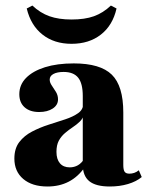

<svg xmlns="http://www.w3.org/2000/svg" viewBox="-20 -657 542 688"><path d="M276.6 -209.7V-312.9Q276.6 -358.1 260.1 -378.6Q243.5 -399.2 208.1 -399.2Q184.7 -399.2 171.4 -391.9Q158.1 -384.7 158.1 -371.8Q158.1 -361.3 165.7 -350.4Q173.4 -339.5 180.6 -327.4Q187.9 -315.3 187.9 -300.8Q187.9 -280.6 169 -268.1Q150 -255.6 120.2 -255.6Q87.1 -255.6 68.1 -272.6Q49.2 -289.5 49.2 -319.4Q49.2 -353.2 73.4 -377.8Q97.6 -402.4 141.1 -416.1Q184.7 -429.8 244.4 -429.8Q339.5 -429.8 380.6 -389.5Q421.8 -349.2 421.8 -254V-209.7ZM150 11.3Q95.2 11.3 63.3 -15.7Q31.5 -42.7 31.5 -88.7Q31.5 -125 49.2 -148Q66.9 -171 94.8 -185.5Q122.6 -200 154 -210.1Q185.5 -220.2 213.7 -229.4Q241.9 -238.7 260.1 -251.6Q278.2 -264.5 278.2 -285.5L280.6 -247.6Q277.4 -232.3 266.1 -221.4Q254.8 -210.5 240.7 -201.2Q226.6 -191.9 212.9 -180.2Q199.2 -168.5 190.7 -152.8Q182.3 -137.1 182.3 -112.9Q182.3 -86.3 194.8 -71.8Q207.3 -57.3 229.8 -57.3Q246 -57.3 259.3 -64.9Q272.6 -72.6 283.1 -89.5L283.9 -58.1Q259.7 -23.4 226.2 -6Q192.7 11.3 150 11.3ZM421.8 -66.1Q421.8 -48.4 426.6 -41.5Q431.5 -34.7 443.5 -34.7Q452.4 -34.7 460.9 -37.5Q469.4 -40.3 477.4 -46.8L487.9 -22.6Q468.5 -6.5 438.7 2.4Q408.9 11.3 373.4 11.3Q323.4 11.3 300 -7.7Q276.6 -26.6 276.6 -66.9V-209.7H421.8ZM236.3 -500Q174.2 -500 132.3 -533.1Q90.3 -566.1 75.8 -626.6L96 -637.1Q124.2 -610.5 157.3 -598.8Q190.3 -587.1 236.3 -587.1Q283.9 -587.1 316.5 -598.8Q349.2 -610.5 377.4 -637.1L397.6 -626.6Q383.9 -566.1 341.5 -533.1Q299.2 -500 236.3 -500Z"/></svg>

Font: Playfair 5pt SemiExpanded Light Black
Style: Regular
Weight: 900
Version: Version 2.203